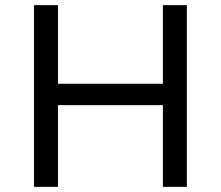

<svg xmlns="http://www.w3.org/2000/svg" viewBox="-20 -725 857 745"><path d="M112 0V-705H205V-400H612V-705H705V0H612V-317H205V0Z"/></svg>

Font: Nunito Sans 6pt
Style: Regular
Weight: 400
Version: Version 3.101;gftools[0.9.27]